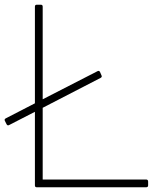

<svg xmlns="http://www.w3.org/2000/svg" viewBox="-40 -781 682 814"><path d="M588 -11V5Q588 13 579 13H116Q108 13 108 5V-307L-1 -251Q-8 -247 -12 -254L-19 -268Q-23 -275 -16 -279L108 -343V-753Q108 -761 116 -761H133Q141 -761 141 -753V-360L373 -479Q380 -483 384 -476L390 -462Q394 -455 387 -451L141 -324V-20H579Q588 -20 588 -11Z"/></svg>

Font: LINE Seed JP_TTF Thin
Style: Regular
Weight: 250
Designer: LY Corporation & Fontrix & Fontworks
Version: Version 1.008